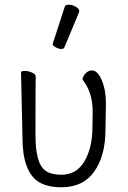

<svg xmlns="http://www.w3.org/2000/svg" viewBox="-20 -779 540 812"><path d="M203 -594Q254 -750 254 -751Q256 -759 271 -759Q286 -759 300.5 -750.5Q315 -742 315 -732Q315 -730 315 -729L252 -578Q250 -572 239 -572Q228 -572 215.5 -579Q203 -586 203 -590Q203 -592 203 -594ZM426 -230Q426 -121 379 -54Q332 13 240 13Q177 13 140 -12Q75 -57 75 -198Q71 -394 69 -474Q70 -479 85 -479Q100 -479 115.5 -472Q131 -465 131 -456Q130 -401 130 -210Q130 -149 140 -111Q150 -73 173 -56.5Q196 -40 240 -40Q304 -40 337.5 -97.5Q371 -155 371 -242L372 -306Q372 -388 330 -441L329 -444Q329 -453 340.5 -467Q352 -481 369 -481Q393 -481 410.5 -439.5Q428 -398 428 -342Q428 -339 426 -230Z"/></svg>

Font: Moon Stars Kai HW Light
Style: Regular
Weight: 300
Designer: GuiWonder
Version: Version 1.101